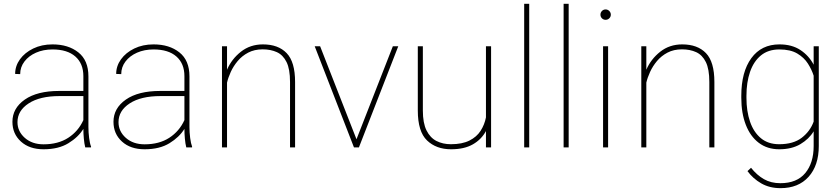

<svg xmlns="http://www.w3.org/2000/svg" viewBox="-20 -770 4382 1003"><path d="M425.3 0Q420.4 -19 418 -45.7Q415.5 -72.3 415.5 -96.7Q389.2 -53.7 337.6 -22Q286.1 9.8 207.5 9.8Q133.8 9.8 89.4 -30.5Q44.9 -70.8 44.9 -133.8Q44.9 -204.6 109.6 -249.8Q174.3 -294.9 289.1 -294.9H415.5V-372.1Q415.5 -438 373.5 -474.9Q331.5 -511.7 254.4 -511.7Q206.5 -511.7 168.2 -494.9Q129.9 -478 107.7 -448.7Q85.4 -419.4 85.4 -382.8L59.1 -383.8Q59.1 -425.3 84.2 -460.2Q109.4 -495.1 153.6 -516.6Q197.8 -538.1 254.4 -538.1Q336.9 -538.1 389.4 -496.3Q441.9 -454.6 441.9 -371.1V-106.4Q441.9 -78.1 445.6 -49.3Q449.2 -20.5 455.6 -4.4V0ZM207.5 -16.1Q284.2 -16.1 336.7 -50.3Q389.2 -84.5 415.5 -142.6V-268.1H290.5Q188.5 -268.1 129.9 -230Q71.3 -191.9 71.3 -131.8Q71.3 -84 109.4 -50Q147.5 -16.1 207.5 -16.1Z M953.1 0Q948.2 -19 945.8 -45.7Q943.4 -72.3 943.4 -96.7Q917 -53.7 865.5 -22Q814 9.8 735.4 9.8Q661.6 9.8 617.2 -30.5Q572.8 -70.8 572.8 -133.8Q572.8 -204.6 637.5 -249.8Q702.1 -294.9 816.9 -294.9H943.4V-372.1Q943.4 -438 901.4 -474.9Q859.4 -511.7 782.2 -511.7Q734.4 -511.7 696 -494.9Q657.7 -478 635.5 -448.7Q613.3 -419.4 613.3 -382.8L586.9 -383.8Q586.9 -425.3 612.1 -460.2Q637.2 -495.1 681.4 -516.6Q725.6 -538.1 782.2 -538.1Q864.7 -538.1 917.2 -496.3Q969.7 -454.6 969.7 -371.1V-106.4Q969.7 -78.1 973.4 -49.3Q977.1 -20.5 983.4 -4.4V0ZM735.4 -16.1Q812 -16.1 864.5 -50.3Q917 -84.5 943.4 -142.6V-268.1H818.4Q716.3 -268.1 657.7 -230Q599.1 -191.9 599.1 -131.8Q599.1 -84 637.2 -50Q675.3 -16.1 735.4 -16.1Z M1352.1 -512.2Q1309.1 -512.2 1276.6 -495.1Q1244.1 -478 1221.7 -451.2Q1199.2 -424.3 1185.5 -394.3Q1171.9 -364.3 1166 -338.4V0H1139.6V-528.3H1166V-405.8Q1189.9 -461.4 1238.5 -499.8Q1287.1 -538.1 1353.5 -538.1Q1433.6 -538.1 1477.5 -492.4Q1521.5 -446.8 1521.5 -341.8V0H1495.1V-341.8Q1495.1 -409.2 1476.8 -446Q1458.5 -482.9 1426.3 -497.6Q1394 -512.2 1352.1 -512.2Z M1652.3 -528.3 1842.3 -42.5 2032.2 -528.3H2060.5L1855 0H1829.1L1624 -528.3Z M2518.6 0V-85.4Q2495.1 -41.5 2450.2 -15.9Q2405.3 9.8 2336.4 9.8Q2258.8 9.8 2210.7 -36.4Q2162.6 -82.5 2162.6 -192.9V-528.3H2189V-191.9Q2189 -127.4 2208 -88.9Q2227.1 -50.3 2260.3 -33.4Q2293.5 -16.6 2335.4 -16.6Q2394 -16.6 2432.1 -35.6Q2470.2 -54.7 2490.7 -86.7Q2511.2 -118.7 2518.6 -156.7V-528.3H2545.4V0Z M2744.6 -750V0H2718.3V-750Z M2950.7 -750V0H2924.3V-750Z M3116.7 -693.4Q3116.7 -704.6 3124.5 -712.6Q3132.3 -720.7 3143.6 -720.7Q3154.8 -720.7 3162.8 -712.6Q3170.9 -704.6 3170.9 -693.4Q3170.9 -682.1 3162.8 -674.3Q3154.8 -666.5 3143.6 -666.5Q3132.3 -666.5 3124.5 -674.3Q3116.7 -682.1 3116.7 -693.4ZM3156.7 -528.3V0H3130.4V-528.3Z M3542.5 -512.2Q3499.5 -512.2 3467 -495.1Q3434.6 -478 3412.1 -451.2Q3389.6 -424.3 3376 -394.3Q3362.3 -364.3 3356.4 -338.4V0H3330.1V-528.3H3356.4V-405.8Q3380.4 -461.4 3429 -499.8Q3477.5 -538.1 3543.9 -538.1Q3624 -538.1 3668 -492.4Q3711.9 -446.8 3711.9 -341.8V0H3685.5V-341.8Q3685.5 -409.2 3667.2 -446Q3648.9 -482.9 3616.7 -497.6Q3584.5 -512.2 3542.5 -512.2Z M3852.5 -259.3V-269.5Q3852.5 -394.5 3905 -466.3Q3957.5 -538.1 4051.8 -538.1Q4116.7 -538.1 4161.1 -508.8Q4205.6 -479.5 4230.5 -432.1V-528.3H4257.3V-7.3Q4257.3 94.2 4204.1 153.6Q4150.9 212.9 4057.6 212.9Q4000 212.9 3956.8 188Q3913.6 163.1 3884.8 124L3903.3 106.4Q3934.1 145 3970.9 166Q4007.8 187 4056.6 187Q4142.6 187 4186.5 134.3Q4230.5 81.5 4230.5 -7.3V-84Q4206.1 -43.5 4160.9 -16.8Q4115.7 9.8 4050.8 9.8Q3988.3 9.8 3943.8 -23.9Q3899.4 -57.6 3876 -118.2Q3852.5 -178.7 3852.5 -259.3ZM3879.4 -269.5V-259.3Q3879.4 -189 3898.2 -134.3Q3917 -79.6 3954.8 -48.1Q3992.7 -16.6 4050.3 -16.6Q4124.5 -16.6 4168.5 -50.5Q4212.4 -84.5 4230.5 -134.8V-374.5Q4220.7 -405.8 4200.7 -437.5Q4180.7 -469.2 4144.8 -490.5Q4108.9 -511.7 4051.3 -511.7Q3993.2 -511.7 3955.1 -480.5Q3917 -449.2 3898.2 -394.5Q3879.4 -339.8 3879.4 -269.5Z"/></svg>

Font: Vazirmatn RD Thin
Style: Regular
Weight: 100
Designer: Saber Rastikerdar
Foundry: Saber Rastikerdar
Version: Version 32.102